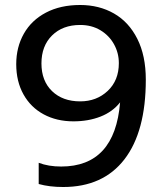

<svg xmlns="http://www.w3.org/2000/svg" viewBox="-20 -734 649 769"><path d="M135 3V-82Q174 -67 225 -67Q440 -67 461 -324Q431 -286 382.5 -267Q334 -248 274 -248Q207 -248 155 -276Q103 -304 74 -356Q45 -408 45 -477Q45 -545 75.5 -599Q106 -653 164 -683.5Q222 -714 301 -714Q377 -714 436.5 -680Q496 -646 530 -578.5Q564 -511 564 -415Q564 -207 478.5 -96Q393 15 233 15Q178 15 135 3ZM456 -481Q456 -522 436.5 -557Q417 -592 382 -613Q347 -634 301 -634Q231 -634 188.5 -592Q146 -550 146 -480Q146 -410 188.5 -369Q231 -328 301 -328Q367 -328 411.5 -370Q456 -412 456 -481Z"/></svg>

Font: Prompt
Style: Regular
Weight: 400
Designer: Katatrad Team
Foundry: CadsonDemak
Version: Version 1.001